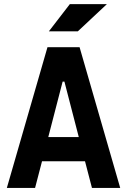

<svg xmlns="http://www.w3.org/2000/svg" viewBox="-20 -926 626 946"><path d="M13.7 0 213.9 -693.4H372.1L572.3 0H433.1L398.9 -131.3H187L152.8 0ZM288.6 -523.9 217.8 -250.5H368.2L297.4 -523.9ZM220.7 -771.5 324.2 -905.8H506.8L363.3 -771.5Z"/></svg>

Font: Caskaydia Cove
Style: Bold
Weight: 700
Monospace: yes
Designer: Aaron Bell
Foundry: Saja Typeworks
Version: Version 4.300; ttfautohint (v1.8.3)